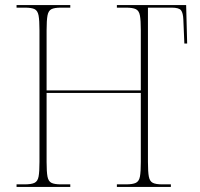

<svg xmlns="http://www.w3.org/2000/svg" viewBox="-20 -734 786 754"><path d="M45 0V-10H77Q103 -10 115.5 -16Q128 -22 131.5 -40.5Q135 -59 135 -98V-615Q135 -654 131.5 -673Q128 -692 116 -698Q104 -704 78 -704H45V-714H256V-704H219Q194 -704 182 -698Q170 -692 166.5 -673Q163 -654 163 -615V-379H533V-615Q533 -654 529.5 -673Q526 -692 513.5 -698Q501 -704 475 -704H439V-714H711L715 -563H704L700 -657Q699 -683 691 -693.5Q683 -704 654 -704H561V-98Q561 -59 564.5 -40.5Q568 -22 580 -16Q592 -10 617 -10H651V0H439V-10H475Q501 -10 513.5 -16Q526 -22 529.5 -40.5Q533 -59 533 -98V-369H163V-98Q163 -59 166.5 -40.5Q170 -22 182 -16Q194 -10 219 -10H256V0Z"/></svg>

Font: Noto Serif Display SemiCondensed Thin
Style: Regular
Weight: 100
Width: 4
Designer: Monotype Design Team
Foundry: Monotype Imaging Inc.
Version: Version 2.009